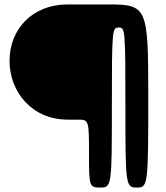

<svg xmlns="http://www.w3.org/2000/svg" viewBox="-20 -845 748 865"><path d="M597 0C647 0 648 -12 648 -413C648 -813 643 -825 467 -825H285C124 -825 23 -712 23 -571C23 -431 124 -306 285 -306H333C380 -306 381 -302 381 -153C381 -4 382 0 433 0C483 0 484 -10 484 -361C484 -711 485 -721 515 -721C544 -721 545 -711 545 -361C545 -10 546 0 597 0Z"/></svg>

Font: Hussar Print
Style: Bold
Weight: 700
Foundry: Cannot Into Space Fonts
Version: Version 2.00